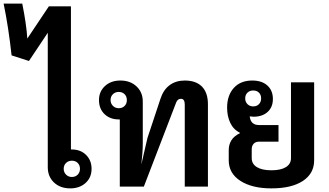

<svg xmlns="http://www.w3.org/2000/svg" viewBox="-85 -1031 1819 1061"><path d="M421 -98Q421 -50 388 -20Q355 10 303 10Q248 10 213.5 -22.5Q179 -55 179 -107V-850L75 -694L-21 -725Q-38 -881 -65 -1011H38Q61 -897 66 -818L185 -996H307V-205H312Q360 -205 390.5 -175Q421 -145 421 -98ZM357 -98Q357 -118 344.5 -130.5Q332 -143 312 -143Q293 -143 280 -130.5Q267 -118 267 -98Q267 -79 280 -66Q293 -53 312 -53Q332 -53 344.5 -66Q357 -79 357 -98Z M1064 -455V0H936V-453Q936 -485 915 -485Q897 -485 889 -466L710 0H577V-371H572Q523 -371 492.5 -400.5Q462 -430 462 -478Q462 -525 495 -555.5Q528 -586 580 -586Q635 -586 669.5 -553.5Q704 -521 704 -470V-240Q704 -189 696 -122L730 -269L802 -486Q818 -535 852.5 -560.5Q887 -586 936 -586Q998 -586 1031 -552.5Q1064 -519 1064 -455ZM616 -478Q616 -498 603.5 -510.5Q591 -523 571 -523Q552 -523 539 -510.5Q526 -498 526 -478Q526 -459 539 -446Q552 -433 571 -433Q591 -433 603.5 -445.5Q616 -458 616 -478Z M1651 -576V-145Q1651 -72 1588.5 -31Q1526 10 1415 10Q1308 10 1243.5 -31.5Q1179 -73 1179 -145V-201Q1179 -232 1193.5 -255.5Q1208 -279 1242 -296Q1204 -316 1187 -353Q1170 -390 1170 -436Q1170 -504 1207 -545Q1244 -586 1309 -586Q1362 -586 1392.5 -558.5Q1423 -531 1423 -484Q1423 -439 1394 -412.5Q1365 -386 1316 -386Q1309 -386 1295 -388Q1300 -340 1346 -340H1454V-248H1345Q1327 -248 1316.5 -236.5Q1306 -225 1306 -205V-157Q1306 -125 1334.5 -107.5Q1363 -90 1415 -90Q1467 -90 1495 -107.5Q1523 -125 1523 -157V-576ZM1270 -487Q1270 -468 1282.5 -455.5Q1295 -443 1314 -443Q1334 -443 1346 -455.5Q1358 -468 1358 -487Q1358 -507 1346 -519Q1334 -531 1314 -531Q1295 -531 1282.5 -519Q1270 -507 1270 -487Z"/></svg>

Font: Sarabun
Style: Bold
Weight: 700
Designer: Suppakit Chalermlarp | Katatrad Co.,Ltd.
Foundry: Cadson Demak Co.,Ltd.
Version: Version 1.000; ttfautohint (v1.6)